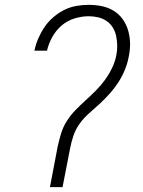

<svg xmlns="http://www.w3.org/2000/svg" viewBox="-20 -772 590 792"><path d="M186 0 218 -168Q224 -195 232 -221.5Q240 -248 255.5 -272.5Q271 -297 291.5 -318Q312 -339 333.5 -358.5Q355 -378 375.5 -398.5Q396 -419 413 -442.5Q430 -466 442.5 -492Q455 -518 460 -545Q464 -565 463.5 -585Q463 -605 459 -624Q455 -643 445 -659Q435 -675 419.5 -685.5Q404 -696 385 -700.5Q366 -705 346 -705Q317 -705 287.5 -696Q258 -687 234.5 -667Q211 -647 195.5 -619Q180 -591 174 -563H122Q127 -588 137.5 -612.5Q148 -637 163 -659.5Q178 -682 199.5 -700.5Q221 -719 245 -731Q269 -743 295 -747.5Q321 -752 346 -752Q374 -752 400.5 -746.5Q427 -741 449 -727.5Q471 -714 486 -693Q501 -672 508.5 -646.5Q516 -621 516.5 -593.5Q517 -566 511 -538Q506 -511 495.5 -485Q485 -459 469.5 -434.5Q454 -410 434.5 -388Q415 -366 393 -345.5Q371 -325 348.5 -305.5Q326 -286 309 -262.5Q292 -239 283 -212.5Q274 -186 269 -159L238 0Z"/></svg>

Font: Lode Dark Term
Style: Italic
Weight: 400
Italic angle: -11°
Monospace: yes
Designer: Belleve Invis
Foundry: Belleve Invis
Version: Version 29.2.0